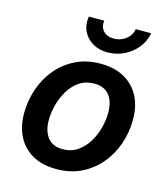

<svg xmlns="http://www.w3.org/2000/svg" viewBox="-114 -847 830 948"><g transform="rotate(15 301.5 -373.5)"><path d="M261.7 11.2Q190.9 11.2 140.6 -16.6Q90.3 -44.4 63.7 -95.2Q37.1 -146 37.1 -213.9Q37.1 -279.3 57.9 -339.4Q78.6 -399.4 117.9 -446.5Q157.2 -493.7 213.4 -521Q269.5 -548.3 339.8 -548.3Q410.6 -548.3 460.9 -520.5Q511.2 -492.7 538.1 -442.1Q564.9 -391.6 564.9 -322.8Q564.9 -257.3 544.2 -197.5Q523.4 -137.7 483.9 -90.6Q444.3 -43.5 388.4 -16.1Q332.5 11.2 261.7 11.2ZM266.1 -91.8Q309.6 -91.8 341.8 -113.8Q374 -135.7 395.5 -170.7Q417 -205.6 427.5 -246.3Q438 -287.1 438 -324.7Q438 -360.8 426.8 -387.9Q415.5 -415 392.8 -430.2Q370.1 -445.3 335.4 -445.3Q292 -445.3 259.8 -423.8Q227.5 -402.3 206.3 -367.2Q185.1 -332 174.3 -291.3Q163.6 -250.5 163.6 -212.4Q163.6 -158.7 189 -125.2Q214.4 -91.8 266.1 -91.8ZM356.9 -610.8Q312 -610.8 279.3 -630.6Q246.6 -650.4 231.2 -683.6Q215.8 -716.8 222.7 -757.8H301.3Q295.9 -726.1 315.2 -705.3Q334.5 -684.6 369.6 -684.6Q392.6 -684.6 412.4 -694.1Q432.1 -703.6 445.6 -720Q459 -736.3 462.4 -757.8H541Q534.2 -716.8 507.6 -683.3Q481 -649.9 441.7 -630.4Q402.3 -610.8 356.9 -610.8Z"/></g></svg>

Font: Inter 17pt SemiBold
Style: Italic
Weight: 600
Italic angle: -9.3988°
Version: Version 4.001;git-66647c0bb